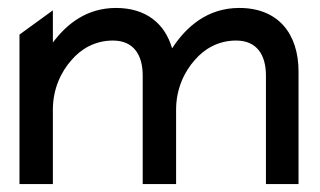

<svg xmlns="http://www.w3.org/2000/svg" viewBox="-20 -463 805 483"><path d="M29 0H113V-187C113 -240 134 -283 160 -312C183 -339 218 -361 264 -361C316 -361 339 -325 339 -273V0H423V-187C423 -240 444 -283 470 -312C493 -339 528 -361 574 -361C626 -361 649 -325 649 -273V0H731V-283C731 -378 680 -443 582 -443C502 -443 449 -396 414 -343L413 -342V-341C395 -404 347 -443 272 -443C199 -443 149 -404 113 -356V-437L29 -376Z"/></svg>

Font: Charger Sport
Style: SeBd
Weight: 600
Designer: Jasper
Foundry: Cannot Into Space Fonts
Version: Version 1.1